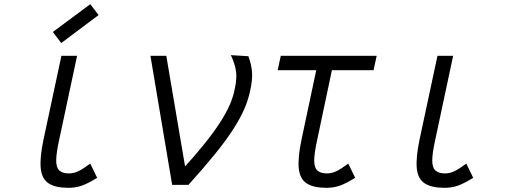

<svg xmlns="http://www.w3.org/2000/svg" viewBox="-20 -885 2440 919"><path d="M308 14Q245 14 212.5 -7.5Q180 -29 175 -79.5Q170 -130 188 -216L274 -618H349L262 -210Q249 -150 249 -116.5Q249 -83 264 -69Q279 -55 310 -55Q333 -55 355 -65.5Q377 -76 412 -102L445 -34Q400 -6 370.5 4Q341 14 308 14ZM273 -679 233 -732 412 -865 452 -813Z M804 0 700 -618H776L879 -11L877 0ZM880 2 842 -62Q908 -134 954.5 -191.5Q1001 -249 1031.5 -296Q1062 -343 1079.5 -383Q1097 -423 1104 -461Q1114 -507 1110 -541.5Q1106 -576 1085 -621L1169 -616Q1184 -574 1186.5 -538.5Q1189 -503 1177 -449Q1168 -406 1148.5 -361.5Q1129 -317 1095.5 -265Q1062 -213 1009 -147.5Q956 -82 880 2Z M1543 14Q1480 14 1447.5 -7.5Q1415 -29 1410 -79.5Q1405 -130 1423 -216L1503 -593H1578L1497 -210Q1484 -150 1484 -116.5Q1484 -83 1499 -69Q1514 -55 1545 -55Q1568 -55 1590 -65.5Q1612 -76 1647 -102L1680 -34Q1635 -6 1605.5 4Q1576 14 1543 14ZM1309 -549 1324 -618H1783L1768 -549Z M2108 14Q2045 14 2012.5 -7.5Q1980 -29 1975 -79.5Q1970 -130 1988 -216L2074 -618H2149L2062 -210Q2049 -150 2049 -116.5Q2049 -83 2064 -69Q2079 -55 2110 -55Q2133 -55 2155 -65.5Q2177 -76 2212 -102L2245 -34Q2200 -6 2170.5 4Q2141 14 2108 14Z"/></svg>

Font: Victor Mono
Style: Italic
Weight: 400
Italic angle: -12°
Monospace: yes
Designer: Rune Bjørnerås
Version: Version 1.561;gftools[0.9.30]